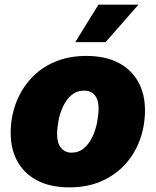

<svg xmlns="http://www.w3.org/2000/svg" viewBox="-20 -786 662 816"><path d="M274.9 10.3Q195.3 10.3 139.6 -18.3Q84 -46.9 54.7 -98.9Q25.4 -150.9 25.4 -220.7Q25.4 -287.6 47.4 -346.7Q69.3 -405.8 110.8 -451.4Q152.3 -497.1 211.9 -522.7Q271.5 -548.3 347.2 -548.3Q426.8 -548.3 482.2 -519.8Q537.6 -491.2 566.9 -439.2Q596.2 -387.2 596.2 -317.4Q596.2 -252 575 -192.9Q553.7 -133.8 512.5 -88.1Q471.2 -42.5 411.6 -16.1Q352.1 10.3 274.9 10.3ZM283.7 -137.2Q315.4 -137.2 337.6 -156.7Q359.9 -176.3 373.5 -206.1Q387.2 -235.8 393.1 -268.1Q398.9 -300.3 398.9 -325.2Q398.9 -350.6 391.4 -367.4Q383.8 -384.3 370.1 -392.6Q356.4 -400.9 338.4 -400.9Q306.2 -400.9 283.9 -381.8Q261.7 -362.8 248 -333.5Q234.4 -304.2 228.5 -272.5Q222.7 -240.7 222.7 -214.8Q222.7 -177.2 239.7 -157.2Q256.8 -137.2 283.7 -137.2ZM299.8 -606.9 398.4 -766.1H568.4L428.7 -606.9Z"/></svg>

Font: Inter 17pt Black
Style: Italic
Weight: 900
Italic angle: -9.3988°
Version: Version 4.001;git-66647c0bb